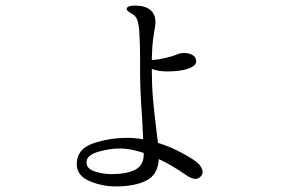

<svg xmlns="http://www.w3.org/2000/svg" viewBox="-20 -637 1040 688"><path d="M706 -20Q706 -11 698 -3.5Q690 4 680 4Q666 4 645 -11Q596 -45 549 -67Q546 -11 504.5 10Q463 31 395 31Q345 31 300 11.5Q255 -8 255 -49Q255 -103 313 -123Q371 -143 437 -143Q463 -143 493 -138L489 -218Q482 -314 482 -377V-429Q482 -476 479 -525Q477 -553 471.5 -567Q466 -581 449 -590Q434 -598 434 -605Q434 -611 442 -614Q450 -617 462 -617Q500 -617 518.5 -601.5Q537 -586 537 -558Q537 -548 533 -526Q527 -490 526 -471Q524 -437 524 -422Q546 -423 572 -429Q598 -435 614 -442Q625 -447 640 -447Q658 -447 670.5 -439.5Q683 -432 683 -417Q683 -401 654.5 -391Q626 -381 579 -381Q548 -381 524 -390Q524 -333 528 -285.5Q532 -238 540 -174L546 -125Q609 -106 674 -64Q689 -54 697.5 -42.5Q706 -31 706 -20ZM495 -89Q447 -105 410 -105Q373 -105 331.5 -93Q290 -81 290 -55Q290 -32 320 -22.5Q350 -13 378 -13Q433 -13 464 -28.5Q495 -44 495 -84Z"/></svg>

Font: Shippori Mincho
Style: Regular
Weight: 400
Designer: FONTDASU
Foundry: FONTDASU / Google Inc. / but / Adobe
Version: Version 3.110; ttfautohint (v1.8.3)